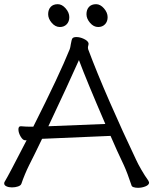

<svg xmlns="http://www.w3.org/2000/svg" viewBox="-21 -888 732 917"><path d="M67 -270Q67 -285 78 -285H80Q104 -283 119 -283H138Q263 -531 312 -653Q315 -661 317 -676Q321 -700 325 -705Q330 -711 344 -711Q361 -711 379 -702.5Q397 -694 401 -684L402 -680Q402 -675 400.5 -670Q399 -665 399 -660Q399 -655 400 -653Q441 -543 503.5 -400Q566 -257 629 -125Q637 -107 654 -77.5Q671 -48 687 -26Q691 -18 691 -16Q691 -5 674 2Q657 9 638 9Q626 9 617 6Q608 3 607 -3Q587 -63 571 -98Q537 -169 507 -239L180 -225Q143 -148 118 -99Q108 -79 98 -55Q88 -31 81 -10Q78 -2 65 2.5Q52 7 36 7Q21 7 10 2Q-1 -3 -1 -12Q-1 -18 3 -23Q18 -47 106 -218H99Q88 -218 77.5 -236Q67 -254 67 -270ZM356 -601Q304 -484 210 -285L482 -296Q393 -502 356 -601ZM392 -820Q392 -842 404 -855Q416 -868 438 -868Q458 -868 475.5 -848Q493 -828 493 -806Q493 -785 480.5 -772Q468 -759 448 -759Q426 -759 409 -779Q392 -799 392 -820ZM209 -820Q209 -842 221 -855Q233 -868 255 -868Q275 -868 292.5 -848Q310 -828 310 -806Q310 -785 297.5 -772Q285 -759 265 -759Q243 -759 226 -779Q209 -799 209 -820Z"/></svg>

Font: Iansui
Style: Regular
Weight: 400
Designer: But Ko / Fontworks Inc.
Foundry: zi-hi.com / Fontworks Inc.
Version: Version 1.002